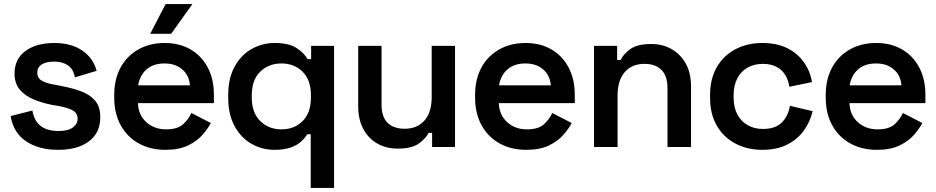

<svg xmlns="http://www.w3.org/2000/svg" viewBox="-20 -718 4574 938"><path d="M32 -151 138 -178Q145 -140 163 -118Q181 -96 207.5 -87Q234 -78 265 -78Q312 -78 335.5 -95Q359 -112 359 -138Q359 -165 336.5 -178Q314 -191 268 -200L237 -205Q186 -215 144 -232.5Q102 -250 76.5 -280.5Q51 -311 51 -358Q51 -430 104.5 -469Q158 -508 245 -508Q328 -508 382 -471Q436 -434 452 -372L346 -340Q338 -382 311 -399.5Q284 -417 245 -417Q205 -417 183.5 -403Q162 -389 162 -363Q162 -337 184 -324Q206 -311 243 -305L274 -299Q329 -289 373.5 -273Q418 -257 444 -227Q470 -197 470 -146Q470 -69 414.5 -27.5Q359 14 265 14Q169 14 107 -28Q45 -70 32 -151Z M538 -241V-253Q538 -331 569 -388Q600 -445 656 -476.5Q712 -508 785 -508Q857 -508 911 -476.5Q965 -445 995 -388Q1025 -331 1025 -255V-214H654Q656 -156 695 -121Q734 -86 791 -86Q847 -86 874 -110.5Q901 -135 915 -166L1010 -117Q996 -90 969.5 -59.5Q943 -29 899 -7.5Q855 14 788 14Q714 14 657.5 -17.5Q601 -49 569.5 -106.5Q538 -164 538 -241ZM908 -301Q904 -350 870.5 -379Q837 -408 784 -408Q729 -408 696 -379Q663 -350 655 -301ZM714 -553 789 -698H920L816 -553Z M1498 200V-62H1481Q1470 -44 1450.5 -26Q1431 -8 1399 3Q1367 14 1321 14Q1260 14 1208.5 -15.5Q1157 -45 1126 -102Q1095 -159 1095 -239V-255Q1095 -335 1126 -392Q1157 -449 1209 -478.5Q1261 -508 1321 -508Q1391 -508 1428 -484Q1465 -460 1483 -429H1500V-494H1612V200ZM1499 -242V-252Q1499 -328 1458 -368Q1417 -408 1355 -408Q1293 -408 1251.5 -368Q1210 -328 1210 -252V-242Q1210 -167 1251.5 -126.5Q1293 -86 1355 -86Q1418 -86 1458.5 -126.5Q1499 -167 1499 -242Z M1730 -198V-494H1844V-207Q1844 -147 1873.5 -118Q1903 -89 1957 -89Q2018 -89 2053.5 -129Q2089 -169 2089 -244V-494H2203V0H2091V-69H2074Q2061 -42 2026.5 -17Q1992 8 1923 8Q1866 8 1822 -17.5Q1778 -43 1754 -89.5Q1730 -136 1730 -198Z M2301 -241V-253Q2301 -331 2332 -388Q2363 -445 2419 -476.5Q2475 -508 2548 -508Q2620 -508 2674 -476.5Q2728 -445 2758 -388Q2788 -331 2788 -255V-214H2417Q2419 -156 2458 -121Q2497 -86 2554 -86Q2610 -86 2637 -110.5Q2664 -135 2678 -166L2773 -117Q2759 -90 2732.5 -59.5Q2706 -29 2662 -7.5Q2618 14 2551 14Q2477 14 2420.5 -17.5Q2364 -49 2332.5 -106.5Q2301 -164 2301 -241ZM2671 -301Q2667 -350 2633.5 -379Q2600 -408 2547 -408Q2492 -408 2459 -379Q2426 -350 2418 -301Z M2882 0V-494H2995V-425H3012Q3025 -453 3059 -478Q3093 -503 3162 -503Q3219 -503 3263 -477Q3307 -451 3331.5 -405Q3356 -359 3356 -296V0H3241V-287Q3241 -347 3211.5 -376.5Q3182 -406 3128 -406Q3067 -406 3032 -365.5Q2997 -325 2997 -250V0Z M3449 -240V-254Q3449 -334 3482.5 -391Q3516 -448 3574 -478Q3632 -508 3704 -508Q3775 -508 3825.5 -483Q3876 -458 3907 -414.5Q3938 -371 3947 -317L3836 -294Q3832 -325 3817 -350.5Q3802 -376 3774.5 -391Q3747 -406 3707 -406Q3666 -406 3633.5 -388.5Q3601 -371 3582.5 -336Q3564 -301 3564 -252V-242Q3564 -193 3582.5 -158.5Q3601 -124 3633.5 -106Q3666 -88 3707 -88Q3768 -88 3799.5 -119.5Q3831 -151 3839 -201L3950 -175Q3938 -123 3907 -80Q3876 -37 3825.5 -11.5Q3775 14 3704 14Q3632 14 3574 -16Q3516 -46 3482.5 -103Q3449 -160 3449 -240Z M4014 -241V-253Q4014 -331 4045 -388Q4076 -445 4132 -476.5Q4188 -508 4261 -508Q4333 -508 4387 -476.5Q4441 -445 4471 -388Q4501 -331 4501 -255V-214H4130Q4132 -156 4171 -121Q4210 -86 4267 -86Q4323 -86 4350 -110.5Q4377 -135 4391 -166L4486 -117Q4472 -90 4445.5 -59.5Q4419 -29 4375 -7.5Q4331 14 4264 14Q4190 14 4133.5 -17.5Q4077 -49 4045.5 -106.5Q4014 -164 4014 -241ZM4384 -301Q4380 -350 4346.5 -379Q4313 -408 4260 -408Q4205 -408 4172 -379Q4139 -350 4131 -301Z"/></svg>

Font: Space Grotesk Frontify SemiBold
Style: Regular
Weight: 600
Designer: Florian Karsten
Version: Version 2.000